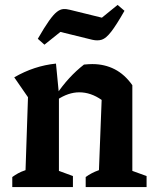

<svg xmlns="http://www.w3.org/2000/svg" viewBox="-20 -762 630 782"><path d="M30 0V-41Q41 -49 53.5 -56Q66 -63 84 -69L94 -366L38 -447Q119 -494 208 -503L220 -379V-66L277 -45V0ZM329 0V-41Q340 -49 353 -56Q366 -63 383 -69L394 -355L519 -415V-66L577 -45V0ZM212 -355 209 -376Q234 -413 262 -443.5Q290 -474 322 -499Q332 -500 340 -500.5Q348 -501 356 -501Q406 -501 447 -480Q488 -459 519 -415L394 -355Q350 -386 303 -386Q258 -386 212 -355ZM161 -580 134 -604Q161 -651 179.5 -677Q198 -703 211.5 -713.5Q225 -724 237.5 -725Q250 -726 265 -722L395 -690L459 -742L487 -718Q454 -660 433 -633Q412 -606 395 -600.5Q378 -595 356 -600L226 -632Z"/></svg>

Font: Piazzolla 24pt
Style: Bold
Weight: 700
Designer: Juan Pablo del Peral
Foundry: Huerta Tipografica
Version: Version 2.005